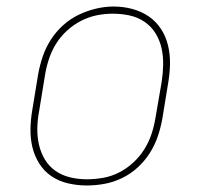

<svg xmlns="http://www.w3.org/2000/svg" viewBox="-20 -561 640 589"><path d="M246 8Q217 8 189 1.5Q161 -5 138.5 -20Q116 -35 101 -58.5Q86 -82 79.5 -109Q73 -136 73.5 -165Q74 -194 79 -223L97 -333Q102 -361 111 -387.5Q120 -414 135.5 -438.5Q151 -463 173 -483Q195 -503 221 -515.5Q247 -528 274.5 -534.5Q302 -541 329 -541Q358 -541 386 -533.5Q414 -526 436.5 -510.5Q459 -495 474 -472Q489 -449 495.5 -421.5Q502 -394 501.5 -365Q501 -336 496 -307L478 -197Q473 -169 464 -142.5Q455 -116 439.5 -91.5Q424 -67 402 -47Q380 -27 354 -14.5Q328 -2 300.5 3Q273 8 246 8ZM246 -11Q271 -11 296.5 -15.5Q322 -20 345.5 -32Q369 -44 389 -62.5Q409 -81 423 -103.5Q437 -126 445 -150.5Q453 -175 457 -200L476 -310Q480 -336 480.5 -362.5Q481 -389 475.5 -413.5Q470 -438 457 -459Q444 -480 423.5 -494Q403 -508 378 -513.5Q353 -519 326 -519Q301 -519 276.5 -514Q252 -509 228.5 -497Q205 -485 185 -466.5Q165 -448 151.5 -426Q138 -404 130 -379.5Q122 -355 118 -330L100 -220Q95 -194 94.5 -168Q94 -142 99.5 -117.5Q105 -93 117.5 -72Q130 -51 150 -37Q170 -23 195 -17Q220 -11 246 -11Z"/></svg>

Font: Iosevka Slab Thin Extended
Style: Italic
Weight: 100
Width: 7
Italic angle: -9°
Monospace: yes
Designer: Belleve Invis
Foundry: Belleve Invis
Version: Version 11.1.0; ttfautohint (v1.8.3)